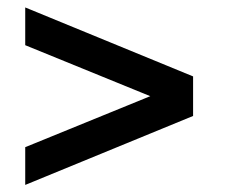

<svg xmlns="http://www.w3.org/2000/svg" viewBox="-20 -540 640 529"><path d="M49.5 -134.5 394 -275 49.5 -415.5V-519.5L512 -329.5V-220.5L49.5 -30.5Z"/></svg>

Font: JuliaMono Latin
Style: Regular
Weight: 400
Monospace: yes
Designer: cormullion
Foundry: corm
Version: Version 0.049; ttfautohint (v1.8.4)